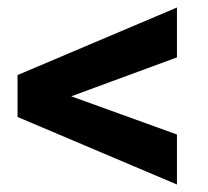

<svg xmlns="http://www.w3.org/2000/svg" viewBox="-20 -558 550 508"><path d="M448.2 -406.2 168.5 -303.2 448.2 -202.1V-69.8L26.4 -248.5V-359.4L448.2 -538.1Z"/></svg>

Font: Vazirmatn RD UI
Style: Bold
Weight: 700
Designer: Saber Rastikerdar
Foundry: Saber Rastikerdar
Version: Version 33.003